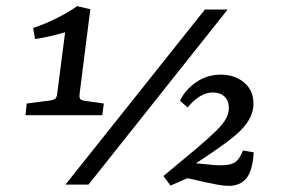

<svg xmlns="http://www.w3.org/2000/svg" viewBox="-20 -601 935 625"><path d="M239 -295Q238 -286 240 -280.5Q242 -275 255 -273L318 -264L313 -226H63L67 -264L144 -274Q156 -276 160.5 -280.5Q165 -285 166 -295L192 -496Q168 -489 142.5 -483Q117 -477 94 -474L88 -510Q125 -522 164 -541.5Q203 -561 231 -581L274 -571ZM193 0 647 -570H721L268 0ZM535 3 512 -28Q575 -80 616.5 -115Q658 -150 682 -173.5Q706 -197 715.5 -214.5Q725 -232 725 -250Q725 -273 711 -286.5Q697 -300 673 -300Q650 -300 628.5 -286Q607 -272 591 -251L566 -273Q582 -308 618 -333Q654 -358 699 -358Q744 -358 774.5 -332.5Q805 -307 805 -264Q805 -235 789.5 -209.5Q774 -184 746 -160.5Q718 -137 680 -111Q642 -85 596 -55L609 -29ZM725 4Q709 4 687 0Q665 -4 652 -7L555 -29L591 -72L654 -66Q660 -65 672.5 -64Q685 -63 700 -63Q729 -63 744 -72Q759 -81 771 -111L806 -105Q802 -44 781.5 -20Q761 4 725 4Z"/></svg>

Font: Yrsa Medium
Style: Italic
Weight: 500
Italic angle: -7.10001°
Designer: Anna Giedrys (Yrsa+Rasa design), David Brezina (Yrsa art-direction, Rasa art-direction, design)
Foundry: Rosetta Type Foundry
Version: Version 2.004